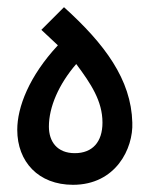

<svg xmlns="http://www.w3.org/2000/svg" viewBox="-20 -511 416 534"><path d="M183 3C302 3 351 -98 348 -170C345 -290 271 -389 158 -491L95 -428L141 -385C61 -299 28 -213 28 -150C28 -61 87 3 183 3ZM188 -85C139 -85 116 -117 116 -159C116 -213 143 -276 192 -333C233 -278 265 -230 265 -170C265 -116 237 -85 188 -85Z"/></svg>

Font: Noto Sans Arabic UI XCn Md
Style: Regular
Weight: 500
Width: 2
Designer: Monotype Design Team, Nadine Chahine and Nizar Qandah
Foundry: Monotype Imaging Inc.
Version: Version 2.010